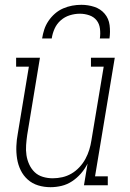

<svg xmlns="http://www.w3.org/2000/svg" viewBox="-20 -770 540 798"><path d="M190 8Q163 8 138.5 0.5Q114 -7 95.5 -23.5Q77 -40 66 -62.5Q55 -85 51 -110.5Q47 -136 48 -162.5Q49 -189 54 -215L100 -493H47V-530H146L93 -209Q90 -188 88.5 -166.5Q87 -145 90 -125Q93 -105 101.5 -86.5Q110 -68 124 -54.5Q138 -41 158 -35Q178 -29 199 -29Q219 -29 239 -33.5Q259 -38 277 -48.5Q295 -59 310 -75Q325 -91 335 -109.5Q345 -128 351 -147.5Q357 -167 360 -187L411 -493H358V-530H457L375 -37H428V0H329L344 -90Q333 -68 316.5 -49Q300 -30 279.5 -16.5Q259 -3 236 2.5Q213 8 190 8ZM155 -610Q158 -629 164 -647.5Q170 -666 181.5 -683Q193 -700 208.5 -713.5Q224 -727 242.5 -735Q261 -743 280 -746.5Q299 -750 318 -750Q346 -750 372 -741.5Q398 -733 415 -713Q432 -693 435.5 -665.5Q439 -638 435 -610H395Q398 -630 395.5 -650.5Q393 -671 381.5 -685.5Q370 -700 351 -706.5Q332 -713 312 -713Q291 -713 270 -706.5Q249 -700 232.5 -685.5Q216 -671 207 -651Q198 -631 195 -610Z"/></svg>

Font: Iosevka Slab XLtObl
Style: Regular
Weight: 200
Italic angle: -9°
Monospace: yes
Designer: Belleve Invis
Foundry: Belleve Invis
Version: Version 11.1.1; ttfautohint (v1.8.3)